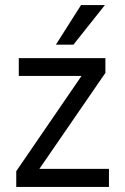

<svg xmlns="http://www.w3.org/2000/svg" viewBox="-20 -736 493 756"><path d="M409 0H44V-62L301 -437H54V-507H395V-449L135 -71H409ZM269 -560H200L299 -716H393Z"/></svg>

Font: Hind Siliguri
Style: Regular
Weight: 400
Designer: Jyotish Sonowal
Foundry: Indian Type Foundry
Version: Version 1.000;PS 1.0;hotconv 1.0.86;makeotf.lib2.5.63406; tt